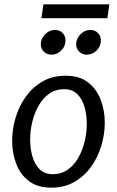

<svg xmlns="http://www.w3.org/2000/svg" viewBox="-20 -852 539 885"><path d="M216 13Q153 13 113 -17.5Q73 -48 54.5 -97.5Q36 -147 36 -204Q36 -257 52 -310Q68 -363 99 -406.5Q130 -450 176 -476.5Q222 -503 283 -503Q346 -503 385.5 -472.5Q425 -442 444 -392.5Q463 -343 463 -286Q463 -233 447 -180Q431 -127 400 -83.5Q369 -40 323 -13.5Q277 13 216 13ZM223 -49Q262 -49 291.5 -69.5Q321 -90 340.5 -124Q360 -158 370 -199Q380 -240 380 -281Q380 -323 369.5 -359.5Q359 -396 336 -418.5Q313 -441 276 -441Q237 -441 207.5 -420.5Q178 -400 158.5 -366Q139 -332 129 -291Q119 -250 119 -209Q119 -167 129.5 -130.5Q140 -94 163 -71.5Q186 -49 223 -49ZM180 -832H484L475 -768H171ZM282 -665Q282 -639 262.5 -619.5Q243 -600 217 -600Q196 -600 182 -614Q168 -628 168 -648Q168 -674 188 -694Q208 -714 233 -714Q255 -714 268.5 -700Q282 -686 282 -665ZM445 -665Q445 -639 425.5 -619.5Q406 -600 380 -600Q359 -600 345 -614Q331 -628 331 -648Q331 -674 351 -694Q371 -714 396 -714Q418 -714 431.5 -700Q445 -686 445 -665Z"/></svg>

Font: Rosario
Style: Italic
Weight: 400
Italic angle: -8.05°
Designer: Hector Gatti
Foundry: Omnibus Type
Version: Version 1.201